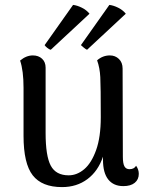

<svg xmlns="http://www.w3.org/2000/svg" viewBox="-20 -749 610 783"><path d="M546 -40Q546 -17 529.5 -3.5Q513 10 483 10Q443 10 421.5 -17Q400 -44 400 -97V-110Q380 -51 336.5 -18.5Q293 14 233 14Q151 14 113.5 -34Q76 -82 76 -195V-391Q76 -461 62 -502Q87 -523 114 -523Q137 -523 151.5 -509.5Q166 -496 166 -473V-207Q166 -113 187 -73.5Q208 -34 260 -34Q294 -34 323.5 -59Q353 -84 372 -137Q391 -190 391 -271Q391 -396 389 -434.5Q387 -473 376 -503Q399 -523 428 -523Q450 -523 465 -508.5Q480 -494 480 -469L481 -110Q481 -82 487.5 -70.5Q494 -59 508 -59Q527 -59 535 -73Q546 -58 546 -40ZM187 -546Q181 -547 172.5 -554Q164 -561 162 -565L278 -729Q295 -727 314 -717.5Q333 -708 345 -693ZM335 -546Q330 -548 322 -554.5Q314 -561 310 -565L426 -729Q443 -727 462 -717.5Q481 -708 493 -693Z"/></svg>

Font: Arima Madurai Medium
Style: Regular
Weight: 500
Designer: Joana Correia and Natanael Gama
Foundry: NDISCOVER
Version: Version 1.020